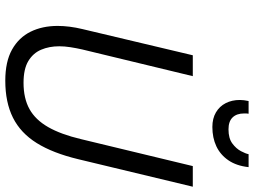

<svg xmlns="http://www.w3.org/2000/svg" viewBox="-137 -807 960 726"><g transform="rotate(90 343.0 -444.0)"><path d="M285 16Q213 16 167.5 -9.5Q122 -35 100 -79.5Q78 -124 78 -182Q78 -204 81 -227.5Q84 -251 90 -276L189 -693H268L167 -275Q162 -253 158.5 -230.5Q155 -208 155 -188Q155 -150 168 -119.5Q181 -89 211 -71Q241 -53 293 -53Q352 -53 392.5 -75.5Q433 -98 460.5 -146Q488 -194 506 -270L608 -693H686L582 -260Q559 -164 521 -103Q483 -42 425 -13Q367 16 285 16ZM460 -767Q428 -767 405 -780.5Q382 -794 370 -817.5Q358 -841 358 -871Q358 -878 359 -886.5Q360 -895 362 -904H410Q409 -900 409 -895.5Q409 -891 409 -887Q409 -859 424 -843.5Q439 -828 469 -828Q503 -828 522.5 -842.5Q542 -857 551.5 -875Q561 -893 563 -904H612Q607 -858 586 -827.5Q565 -797 533 -782Q501 -767 460 -767Z"/></g></svg>

Font: Ubuntu Sans
Style: Italic
Weight: 400
Italic angle: -13.5°
Designer: Dalton Maag Ltd
Foundry: Dalton Maag Ltd
Version: Version 1.006